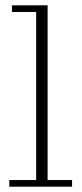

<svg xmlns="http://www.w3.org/2000/svg" viewBox="-20 -702 309 722"><path d="M15 0V-25H116V-657H25V-682H159V-25H251V0Z"/></svg>

Font: Montagu Slab 144pt ExtraLight
Style: Regular
Weight: 250
Version: Version 1.000